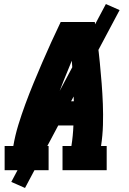

<svg xmlns="http://www.w3.org/2000/svg" viewBox="-20 -844 640 952"><path d="M3 0V-120H46Q55 -173 71 -225Q87 -277 106 -328.5Q125 -380 146 -431Q167 -482 189 -533Q211 -584 234 -634.5Q257 -685 281 -735H450Q457 -685 463.5 -634.5Q470 -584 475 -533Q480 -482 484 -431Q488 -380 490 -328.5Q492 -277 490.5 -224.5Q489 -172 481 -120H509V0H290V-120H334Q338 -145 340.5 -170.5Q343 -196 344 -222H217Q210 -196 204 -170.5Q198 -145 193 -120H221V0ZM346 -342Q345 -392 342.5 -442.5Q340 -493 336 -543Q315 -493 295 -442.5Q275 -392 257 -342ZM104 88 36 58 505 -824 573 -794Z"/></svg>

Font: Iosevka Curly Slab HvEx
Style: Italic
Weight: 900
Width: 7
Italic angle: -9°
Monospace: yes
Designer: Belleve Invis
Foundry: Belleve Invis
Version: Version 11.1.0; ttfautohint (v1.8.3)